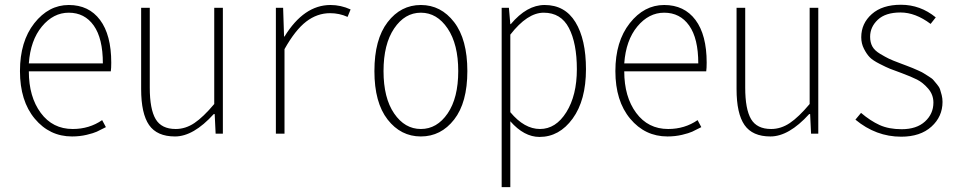

<svg xmlns="http://www.w3.org/2000/svg" viewBox="-20 -559 4030 803"><path d="M281.2 11.7Q187.5 11.7 125.5 -62.5Q63.5 -136.7 63.5 -261.7Q63.5 -385.7 123.5 -461.9Q183.6 -538.1 267.6 -538.1Q351.6 -538.1 398.4 -475.6Q445.3 -413.1 445.3 -296.9Q445.3 -273.4 443.4 -260.7H100.6Q100.6 -154.3 150.4 -86.9Q200.2 -19.5 284.2 -19.5Q353.5 -19.5 407.2 -56.6L422.9 -27.3Q398.4 -14.6 384.8 -8.3Q371.1 -2 342.3 4.9Q313.5 11.7 281.2 11.7ZM100.6 -293.9H410.2Q410.2 -398.4 372.1 -452.1Q334 -505.9 267.6 -505.9Q203.1 -505.9 155.3 -448.2Q107.4 -390.6 100.6 -293.9Z M711.9 11.7Q636.7 11.7 603.5 -36.1Q570.3 -84 570.3 -186.5V-526.4H606.4V-192.4Q606.4 -102.5 630.9 -61Q655.3 -19.5 714.8 -19.5Q755.9 -19.5 793 -44.4Q830.1 -69.3 876 -124V-526.4H912.1V0H881.8L877.9 -82H874Q789.1 11.7 711.9 11.7Z M1133.8 0V-526.4H1164.1L1168 -406.2H1169.9Q1251 -538.1 1362.3 -538.1Q1405.3 -538.1 1446.3 -519.5L1433.6 -488.3Q1399.4 -503.9 1360.4 -503.9Q1306.6 -503.9 1260.7 -468.8Q1214.8 -433.6 1169.9 -353.5V0Z M1545.9 -261.7Q1545.9 -394.5 1601.1 -466.3Q1656.2 -538.1 1740.2 -538.1Q1824.2 -538.1 1879.4 -466.3Q1934.6 -394.5 1934.6 -261.7Q1934.6 -129.9 1879.4 -59.1Q1824.2 11.7 1740.2 11.7Q1656.2 11.7 1601.1 -59.1Q1545.9 -129.9 1545.9 -261.7ZM1628.4 -84.5Q1672.9 -19.5 1740.2 -19.5Q1807.6 -19.5 1852.1 -84.5Q1896.5 -149.4 1896.5 -261.7Q1896.5 -374 1852.1 -439.9Q1807.6 -505.9 1740.2 -505.9Q1672.9 -505.9 1628.4 -439.9Q1584 -374 1584 -261.7Q1584 -149.4 1628.4 -84.5Z M2114.3 -414.1V-89.8Q2172.9 -19.5 2238.3 -19.5Q2304.7 -19.5 2348.6 -89.8Q2392.6 -160.2 2392.6 -269.5Q2392.6 -377.9 2359.4 -441.9Q2326.2 -505.9 2253.9 -505.9Q2185.5 -505.9 2114.3 -414.1ZM2078.1 223.6V-526.4H2108.4L2114.3 -458H2116.2Q2183.6 -538.1 2257.8 -538.1Q2342.8 -538.1 2386.7 -466.3Q2430.7 -394.5 2430.7 -269.5Q2430.7 -139.6 2375 -63Q2319.3 13.7 2236.3 13.7Q2171.9 13.7 2114.3 -51.8V223.6Z M2771.5 11.7Q2677.7 11.7 2615.7 -62.5Q2553.7 -136.7 2553.7 -261.7Q2553.7 -385.7 2613.8 -461.9Q2673.8 -538.1 2757.8 -538.1Q2841.8 -538.1 2888.7 -475.6Q2935.5 -413.1 2935.5 -296.9Q2935.5 -273.4 2933.6 -260.7H2590.8Q2590.8 -154.3 2640.6 -86.9Q2690.4 -19.5 2774.4 -19.5Q2843.8 -19.5 2897.5 -56.6L2913.1 -27.3Q2888.7 -14.6 2875 -8.3Q2861.3 -2 2832.5 4.9Q2803.7 11.7 2771.5 11.7ZM2590.8 -293.9H2900.4Q2900.4 -398.4 2862.3 -452.1Q2824.2 -505.9 2757.8 -505.9Q2693.4 -505.9 2645.5 -448.2Q2597.7 -390.6 2590.8 -293.9Z M3202.1 11.7Q3127 11.7 3093.8 -36.1Q3060.5 -84 3060.5 -186.5V-526.4H3096.7V-192.4Q3096.7 -102.5 3121.1 -61Q3145.5 -19.5 3205.1 -19.5Q3246.1 -19.5 3283.2 -44.4Q3320.3 -69.3 3366.2 -124V-526.4H3402.3V0H3372.1L3368.2 -82H3364.3Q3279.3 11.7 3202.1 11.7Z M3749 12.7Q3643.6 12.7 3557.6 -58.6L3581.1 -86.9Q3620.1 -53.7 3658.7 -36.1Q3697.3 -18.6 3751 -18.6Q3813.5 -18.6 3848.6 -50.8Q3883.8 -83 3883.8 -129.9Q3883.8 -163.1 3861.8 -188.5Q3839.8 -213.9 3815.4 -226.1Q3791 -238.3 3752 -252.9Q3716.8 -265.6 3702.1 -271.5Q3687.5 -277.3 3658.7 -292Q3629.9 -306.6 3617.2 -319.8Q3604.5 -333 3593.3 -355Q3582 -377 3582 -403.3Q3582 -460.9 3626 -500Q3669.9 -539.1 3748 -539.1Q3829.1 -539.1 3893.6 -486.3L3872.1 -459Q3808.6 -506.8 3746.1 -506.8Q3683.6 -506.8 3651.4 -476.6Q3619.1 -446.3 3619.1 -405.3Q3619.1 -381.8 3628.4 -364.7Q3637.7 -347.7 3660.6 -334Q3683.6 -320.3 3697.8 -313.5Q3711.9 -306.6 3746.1 -293.9Q3749 -293 3770.5 -284.7Q3792 -276.4 3796.9 -274.4Q3801.8 -272.5 3820.3 -264.2Q3838.9 -255.9 3844.2 -252Q3849.6 -248 3864.3 -239.3Q3878.9 -230.5 3884.3 -223.6Q3889.6 -216.8 3898.9 -206.1Q3908.2 -195.3 3911.6 -185.1Q3915 -174.8 3918.5 -161.1Q3921.9 -147.5 3921.9 -132.8Q3921.9 -71.3 3875.5 -29.3Q3829.1 12.7 3749 12.7Z"/></svg>

Font: GenEi Gothic M ExtraLight
Style: Regular
Weight: 200
Designer: o_tamon (Modified); [Source Han Sans]
Ryoko NISHIZUKA  (kana & ideographs); Paul D. Hunt (Latin, Greek & Cyrillic); Wenl
Version: Version 1.1a;Original Version 1.004